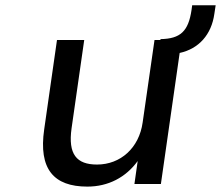

<svg xmlns="http://www.w3.org/2000/svg" viewBox="-20 -689 828 719"><path d="M307.1 9.8C385.7 9.8 451.2 -24.9 495.6 -85.9L483.4 0H582.5L652.8 -490.7C724.6 -506.3 772 -559.6 782.7 -637.2L787.6 -669.4H699.7L697.3 -651.9C685.5 -571.8 655.8 -543.9 581.1 -542.5L580.6 -539.1H558.6L514.2 -230.5C501 -135.3 431.6 -72.8 343.3 -72.8C266.6 -72.8 234.4 -111.3 248 -208.5L295.4 -539.1H193.4L145.5 -204.6C124 -56.2 180.7 9.8 307.1 9.8Z"/></svg>

Font: Winston
Style: Italic
Weight: 400
Italic angle: -8.13011°
Designer: Vernon Adams, Kim Jin-seong, David Berlow, Cristiano Sobral
Foundry: The Winston Project Authors
Version: Version 3.004